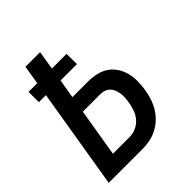

<svg xmlns="http://www.w3.org/2000/svg" viewBox="-200 -868 1001 1001"><g transform="rotate(-45 300.0 -367.5)"><path d="M27 0 119 -555H67V-631H131L148 -735H256L239 -631H347L348 -555H227L209 -450H323Q354 -450 384 -443.5Q414 -437 438 -421Q462 -405 478 -380.5Q494 -356 501.5 -327.5Q509 -299 508.5 -267.5Q508 -236 503 -205Q498 -178 489.5 -151.5Q481 -125 466 -100.5Q451 -76 429.5 -56Q408 -36 382 -23Q356 -10 329 -5Q302 0 275 0ZM275 -92Q298 -92 321 -102.5Q344 -113 360.5 -132Q377 -151 385 -174Q393 -197 397 -220Q400 -236 401 -252Q402 -268 400 -283Q398 -298 393 -312Q388 -326 377.5 -337Q367 -348 353 -353Q339 -358 323 -358H194L150 -92Z"/></g></svg>

Font: Iosevka SmBd Ex Obl
Style: Regular
Weight: 600
Width: 7
Italic angle: -9°
Monospace: yes
Designer: Belleve Invis
Foundry: Belleve Invis
Version: Version 32.5.0; ttfautohint (v1.8.4)